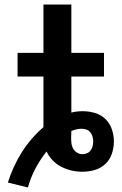

<svg xmlns="http://www.w3.org/2000/svg" viewBox="-20 -755 540 853"><path d="M104 78 15 56Q26 21 41.5 -13Q57 -47 76.5 -78Q96 -109 120.5 -137.5Q145 -166 173 -190V-415H58V-520H173V-735H297V-520H442V-415H297V-255Q309 -258 322 -259.5Q335 -261 348 -261Q375 -261 402 -253Q429 -245 448.5 -226Q468 -207 477 -180.5Q486 -154 486 -127Q486 -99 477 -72Q468 -45 447.5 -26Q427 -7 400 0.5Q373 8 345 8Q321 8 297.5 2.5Q274 -3 252.5 -14Q231 -25 214 -42.5Q197 -60 187 -82Q159 -47 137.5 -6.5Q116 34 104 78ZM345 -70Q356 -70 366 -74Q376 -78 382.5 -86.5Q389 -95 391.5 -105.5Q394 -116 394 -127Q394 -138 391 -148.5Q388 -159 381 -167.5Q374 -176 363.5 -179.5Q353 -183 342 -183Q330 -183 318.5 -180Q307 -177 297 -173Q297 -165 296.5 -157.5Q296 -150 296 -143Q296 -130 297.5 -117.5Q299 -105 305 -94.5Q311 -84 322 -77Q333 -70 345 -70Z"/></svg>

Font: Iosevka SS04 Extrabold
Style: Regular
Weight: 800
Monospace: yes
Designer: Belleve Invis
Foundry: Belleve Invis
Version: Version 19.0.0; ttfautohint (v1.8.4)